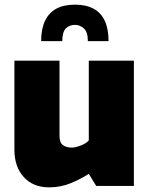

<svg xmlns="http://www.w3.org/2000/svg" viewBox="-20 -800 640 826"><path d="M192 6Q122 6 82 -38.5Q42 -83 42 -156V-539H236V-217Q236 -186 251 -175.5Q266 -165 289 -165Q304 -165 327.5 -174Q351 -183 362 -196V-539H556V0H394L362 -52Q328 -30 284.5 -12Q241 6 192 6ZM303 -780Q350 -780 382.5 -762.5Q415 -745 431 -710Q447 -675 447 -623H358Q358 -663 340.5 -678Q323 -693 303 -693Q278 -693 263 -677.5Q248 -662 248 -623H157Q157 -675 173.5 -710Q190 -745 222 -762.5Q254 -780 303 -780Z"/></svg>

Font: Exo Thin Black
Style: Regular
Weight: 900
Version: Version 2.000